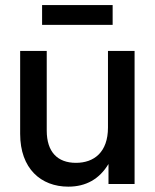

<svg xmlns="http://www.w3.org/2000/svg" viewBox="-20 -713 600 744"><path d="M244.6 10.3C313 10.3 365.2 -19 400.4 -77.6V0H501.5V-515.6H398.4V-218.8C398.4 -123 344.2 -82 274.4 -82C202.6 -82 161.1 -124.5 161.1 -207V-515.6H58.1V-194.3C58.1 -59.6 138.7 10.3 244.6 10.3ZM416.5 -616.7V-693.4H143.1V-616.7Z"/></svg>

Font: Inteeer Medium
Style: Regular
Weight: 500
Designer: Rasmus Andersson
Foundry: rsms
Version: Version 4.001;Glyphs 3.4 (3402)